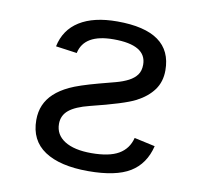

<svg xmlns="http://www.w3.org/2000/svg" viewBox="-66 -608 732 688"><g transform="rotate(10 300.0 -264.0)"><path d="M82.5 -138.7Q82.5 -168.9 93 -193.1Q103.5 -217.3 124.3 -236.6Q145 -255.9 177.7 -271.5Q210.4 -287.1 281.7 -306.2Q313.5 -314.5 339.8 -321.5Q366.2 -328.6 385.3 -338.6Q404.3 -348.6 414.8 -363Q425.3 -377.4 425.3 -399.9Q425.3 -471.2 305.7 -471.2Q198.7 -471.2 183.6 -399.9L106.4 -410.6Q119.1 -472.2 170.4 -504.4Q221.7 -536.6 307.6 -536.6Q507.3 -536.6 507.3 -393.6Q507.3 -352.1 485.6 -322.3Q463.9 -292.5 423.8 -271.7Q383.8 -251 262.7 -221.2Q211.9 -208.5 188.5 -189.2Q165 -169.9 165 -139.2Q165 -99.6 199.7 -77.6Q234.4 -55.7 296.9 -55.7Q361.8 -55.7 396.2 -75.7Q430.7 -95.7 440.9 -136.2L516.6 -119.6Q500.5 -53.2 449 -21.7Q397.5 9.8 296.9 9.8Q194.3 9.8 138.4 -27.3Q82.5 -64.5 82.5 -138.7Z"/></g></svg>

Font: Liberation Mono
Style: Regular
Weight: 400
Monospace: yes
Designer: Steve Matteson
Foundry: Ascender Corporation
Version: Version 2.1.5